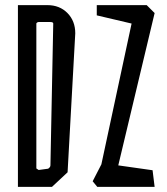

<svg xmlns="http://www.w3.org/2000/svg" viewBox="-20 -730 654 750"><path d="M274 -600 244 -57 183 0H50V-710H165Q213 -710 243.5 -679Q274 -648 274 -600ZM584 0 576 -65 442 -84 584 -679 553 -710H358V-670L494 -638L376 -88L342 -22L360 0ZM176 -644H131Q128 -644 125 -642Q122 -640 122 -638V-72L131 -66L168 -71Q177 -77 177 -84L188 -638Q188 -644 176 -644Z"/></svg>

Font: Bahiana
Style: Regular
Weight: 400
Designer: Pablo Cosgaya & Dani Raskovsky
Foundry: Pablo Cosgaya & Dani Raskovsky
Version: Version 1.005